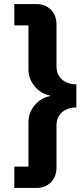

<svg xmlns="http://www.w3.org/2000/svg" viewBox="-20 -780 412 938"><path d="M50 138V34H119V-182Q119 -230 149.5 -266Q180 -302 223 -310V-314Q180 -322 149.5 -358Q119 -394 119 -442V-656H50V-760H159Q201 -760 228.5 -733Q256 -706 256 -659V-457Q256 -415 283 -391.5Q310 -368 353 -368V-255Q310 -255 283 -231.5Q256 -208 256 -166V37Q256 84 228.5 111Q201 138 159 138Z"/></svg>

Font: Anuphan
Style: Bold
Weight: 700
Designer: Mike Abbink, Paul van der Laan, Pieter van Rosmalen, Mint Tantisuwanna
Foundry: Bold Monday; Cadson Demak
Version: Version 3.002;hotconv 1.0.109;makeotfexe 2.5.65596